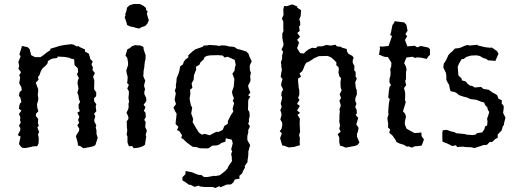

<svg xmlns="http://www.w3.org/2000/svg" viewBox="-20 -732 2604 961"><path d="M77 -460 86 -488 90 -502 118 -496 128 -487 136 -456 155 -446H182L192 -452L215 -470L232 -481V-488L259 -496L274 -501L287 -504L305 -507L337 -511L347 -509L366 -499L371 -502L380 -496L406 -484L405 -474L424 -464L429 -449L432 -436L444 -425L438 -410L445 -394L443 -382L455 -366L446 -348L452 -328V-319L451 -285L462 -269L461 -250L451 -241V-226L462 -210L459 -199L462 -175L451 -163L457 -149L452 -133V-124L462 -105L459 -94L463 -79V-61L469 -43L461 -17L457 -5L444 1L431 4L397 10L383 0L370 -4L369 -18L360 -49L363 -57L375 -76L377 -87L367 -105L376 -117L371 -132L377 -148L367 -168L380 -176L374 -190L373 -208L381 -222L375 -236L373 -253L367 -268L373 -288L368 -315L370 -331L375 -341L365 -360L371 -372L369 -391L353 -406L352 -423L351 -435L334 -439L326 -443L303 -447L268 -449L267 -442L245 -439L233 -435L220 -426L217 -413L206 -401L193 -390L185 -377L177 -355L170 -347L173 -333L159 -318L171 -286V-274L169 -257L172 -239L170 -226L165 -210L167 -192L172 -175L161 -164L159 -152L171 -137L170 -115L174 -103L167 -94L176 -71L170 -60L174 -41L173 -14L166 0H149L137 3L108 9L92 8L84 1L75 -11L83 -48L69 -56L81 -79L82 -91L75 -102L84 -120L80 -131L82 -144L75 -162L87 -178L74 -189L79 -212L87 -222L82 -243L75 -252L78 -271L89 -281L87 -295L76 -316L78 -326L81 -346L76 -354L85 -371L72 -388L76 -402L72 -422L74 -427L83 -450Z M649 -596 639 -598 630 -600 616 -607 614 -616 610 -629 604 -646 608 -654 607 -662 611 -672 613 -679 616 -694 629 -706 640 -709 649 -712H680L698 -703L705 -697L711 -692V-682L719 -675L715 -663L721 -643L725 -631L722 -624L719 -616L708 -603L698 -599L691 -597L685 -594L676 -589L659 -593ZM650 10 641 -1 625 0 618 -20V-50L614 -57L617 -80L615 -95V-108L614 -124L623 -138L622 -149L613 -168L621 -184L624 -195L623 -213L626 -222L623 -243L625 -262V-275L617 -289L625 -307L616 -317L618 -328L619 -348L615 -362L612 -379L621 -406V-419L617 -442L608 -454L618 -486L628 -490L641 -501L656 -506L684 -504L698 -497L699 -485L709 -455L708 -434L705 -423L703 -406L702 -393L699 -379L698 -359L697 -351L707 -328L703 -313L701 -302L706 -285L702 -271L703 -260L712 -241V-225L699 -208L708 -195L700 -177L708 -169L710 -147L702 -132L709 -122L708 -110L707 -95L715 -79L709 -56L712 -50L707 -18L706 -8L695 0L674 7Z M1045 204H1004L979 201L976 197L953 203L934 193H926L907 179L893 171V155L908 140L909 124L940 130L957 137L973 143L988 144L1001 154H1017L1051 148L1059 149L1080 145L1097 132L1108 123L1119 111L1123 101L1130 90L1141 75L1140 54L1137 39L1142 25L1137 16L1145 -15L1140 -33L1110 -40L1108 -23L1087 -16L1079 -9L1064 -4L1042 -3L1026 9L1017 11L980 10L962 4L945 3L936 -3L925 -11L911 -22L897 -36L887 -41L891 -55L878 -75L866 -81L873 -97L859 -111L860 -127L862 -142L864 -163L856 -176L848 -194L861 -211L854 -233L860 -264L855 -279L861 -294L860 -306L863 -322L864 -340L871 -358L874 -364L879 -383L881 -399L896 -410L899 -421L907 -433L923 -445L922 -455L933 -465L943 -474L959 -486L969 -489L995 -498L999 -504L1020 -505L1027 -507L1061 -505L1078 -502L1088 -505L1110 -504L1128 -499H1135L1153 -497L1167 -487L1185 -483L1213 -474L1224 -463L1228 -450L1240 -425L1231 -407L1230 -396L1231 -380L1236 -367L1232 -350L1234 -332L1232 -323L1222 -304L1224 -292L1233 -269L1222 -255L1233 -248L1223 -233L1222 -219V-202L1221 -183L1228 -172L1230 -152L1226 -136V-121L1222 -115L1231 -99L1222 -80L1223 -71L1218 -51V-32L1220 -27L1232 -6L1223 26V37L1222 52L1219 70V79L1205 99L1206 107L1196 125L1192 136L1178 148L1179 162L1156 166L1147 182L1136 191L1114 192L1101 198L1084 205L1077 200L1058 209ZM1062 -72H1075L1095 -82L1103 -102L1120 -112L1121 -127L1135 -155L1148 -174L1144 -188L1152 -216L1145 -227L1151 -240L1144 -257L1141 -272L1150 -299L1153 -337L1143 -363L1154 -378L1156 -396L1160 -407L1155 -432L1120 -448L1104 -444L1095 -454L1071 -456L1031 -455L1015 -452L1004 -446L999 -434L984 -421L978 -408L961 -398L962 -384L951 -356L949 -332L939 -315L943 -292L931 -283L933 -264L929 -238L935 -206L942 -193L937 -164L947 -136L944 -121L962 -90L975 -69L990 -58L1005 -62L1029 -55Z M1455 3 1425 6 1404 -2 1393 -4 1388 -19 1382 -41 1391 -65 1380 -75 1389 -87 1393 -106 1392 -119 1383 -134 1389 -155 1388 -166 1383 -181 1390 -197 1385 -213 1390 -232 1392 -246 1388 -253 1389 -269 1397 -284 1387 -305 1388 -316 1394 -336 1385 -348 1388 -369 1391 -381 1388 -399V-407L1386 -421L1392 -437V-455L1397 -473L1389 -484L1398 -503L1399 -514L1394 -536L1393 -545V-564L1399 -577L1398 -588V-624L1391 -639L1399 -657L1398 -685L1402 -702L1415 -701L1443 -710L1469 -699L1467 -694L1487 -681L1485 -652L1478 -635L1482 -624L1483 -607L1477 -599L1480 -577L1468 -567L1482 -548L1467 -533L1477 -519L1467 -491L1476 -476L1483 -466L1501 -464L1510 -474L1525 -485L1542 -493L1561 -491L1570 -500H1592L1613 -507L1636 -504L1660 -508L1666 -500L1685 -498L1693 -493L1715 -487L1717 -474L1724 -463L1744 -452L1750 -443L1745 -428L1746 -417L1754 -402L1753 -380L1760 -372V-348L1766 -339L1758 -320L1761 -292L1766 -279V-259L1759 -242L1758 -228L1764 -212L1758 -197L1765 -182L1766 -164L1760 -157L1773 -142L1766 -118L1763 -110L1775 -92L1771 -72L1767 -64V-47L1779 -19L1770 -7L1758 -2L1710 7L1697 1L1682 -3L1678 -21V-45L1670 -60L1685 -73L1678 -89L1682 -102L1678 -126L1679 -137V-156L1681 -173L1679 -185L1686 -204L1682 -218L1679 -228L1687 -242L1680 -260L1690 -280L1685 -295L1684 -320L1687 -341L1679 -349L1674 -369L1676 -385L1674 -396L1663 -406L1664 -419L1653 -431L1637 -445L1625 -450L1618 -452L1576 -451L1551 -440L1543 -434L1527 -424L1513 -418L1506 -407L1500 -391L1493 -376L1479 -364L1487 -348L1472 -339V-326L1475 -294L1478 -280V-257L1472 -242L1479 -232L1467 -212L1481 -202L1467 -179L1482 -167L1469 -157L1481 -138L1480 -121V-110L1481 -89L1482 -72L1477 -56L1481 -41L1480 -19L1481 -5L1459 1Z M2042 7 2022 0 2018 3 2002 -7 1979 -14 1963 -22V-27L1951 -44L1946 -52L1928 -68L1933 -84L1922 -94L1923 -112L1920 -131L1919 -141L1925 -161L1923 -169L1925 -200L1927 -218L1931 -236L1923 -244L1925 -260L1926 -274L1930 -298L1937 -305L1929 -321L1930 -340L1934 -352L1935 -372L1933 -385L1938 -399L1939 -418L1922 -446L1903 -448L1881 -457H1877L1882 -490L1880 -499H1898L1925 -502L1936 -534L1942 -551L1933 -557L1937 -570L1944 -606L1950 -614L1956 -626L1993 -621L2003 -620L2014 -608L2020 -578L2009 -561L2018 -551L2007 -532L2019 -500L2056 -503L2068 -495L2086 -502L2123 -494L2132 -486V-457L2124 -450L2116 -437L2090 -443L2068 -445L2058 -442L2044 -448L2014 -444L2003 -416L2012 -398L2015 -384L2012 -370V-336L2008 -327L2013 -306L2002 -291L2006 -277L2008 -264V-251L2007 -230L2011 -222L2006 -204L1997 -175L2008 -162L2012 -148L2007 -126L2006 -112L2009 -102L2015 -88L2034 -77L2049 -69L2054 -66L2070 -67L2089 -69L2090 -51L2102 -34L2094 -12L2090 -3L2053 1Z M2244 -1 2220 -13 2195 -23 2194 -36V-67L2196 -80L2216 -82L2235 -75L2256 -70L2264 -65L2288 -63L2306 -61L2317 -58L2344 -56L2360 -58L2368 -66L2393 -69L2404 -84L2408 -99L2418 -104L2420 -123L2418 -138L2424 -155L2429 -171L2422 -182L2419 -195L2409 -205L2403 -219L2388 -223L2363 -233H2360L2335 -236L2317 -244L2301 -248L2277 -256L2266 -266L2259 -270L2235 -276L2231 -289L2228 -308L2222 -316L2214 -333V-352L2212 -367L2199 -394L2201 -413L2211 -428L2218 -442L2224 -456L2236 -469L2241 -472L2257 -489L2275 -491L2286 -494L2309 -504L2322 -507L2329 -504L2369 -508L2373 -504L2391 -500L2407 -496L2432 -493L2442 -494L2468 -476L2475 -463L2469 -449L2462 -433L2459 -427L2439 -429L2423 -430L2414 -437L2398 -442L2381 -452L2365 -455L2338 -454L2314 -447L2301 -437L2291 -436L2284 -425L2277 -413L2271 -398L2272 -384L2274 -361V-355L2291 -338V-330L2312 -324L2319 -314L2334 -303L2344 -302L2356 -294L2388 -297L2399 -287L2424 -283H2426L2443 -270L2457 -263L2468 -256L2475 -238L2492 -230L2491 -214L2501 -202V-189L2498 -167L2510 -143L2504 -120L2502 -107L2496 -98L2491 -79L2471 -59V-42L2460 -37L2443 -21L2432 -22L2417 -7L2399 -6L2387 -1L2376 2L2355 9L2338 5L2309 4L2298 2L2280 3L2268 4L2262 -5Z"/></svg>

Font: Winky Rough Light
Style: Regular
Weight: 300
Designer: Simon Atzbach
Foundry: typofactur
Version: Version 1.206; ttfautohint (v1.8.4.7-5d5b)